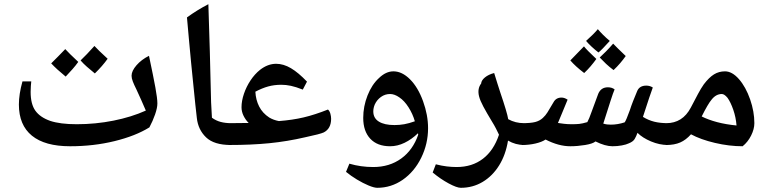

<svg xmlns="http://www.w3.org/2000/svg" viewBox="-20 -832 3662 915"><path d="M314 -135Q194 -135 132 -185.5Q70 -236 70 -334Q70 -383 87 -444H129Q128 -439 127 -422Q126 -405 126 -394Q126 -336 148.5 -304.5Q171 -273 219 -256Q243 -248 274.5 -244Q306 -240 346 -240Q435 -240 520.5 -257Q606 -274 675 -305Q666 -327 653 -355.5Q640 -384 630 -406Q619 -428 613 -443.5Q607 -459 607 -471Q607 -494 630.5 -521Q654 -548 690 -566Q711 -467 720.5 -415Q730 -363 730 -339Q730 -318 719 -286.5Q708 -255 692 -225Q626 -184 526 -159.5Q426 -135 314 -135ZM432 -482Q411 -499 394 -514Q377 -529 364 -544Q378 -557 394.5 -574.5Q411 -592 430 -613Q438 -604 453.5 -589Q469 -574 493 -552Q468 -517 432 -482ZM293 -467Q271 -485 254 -500.5Q237 -516 224 -530Q240 -545 256.5 -562.5Q273 -580 291 -598Q308 -579 353 -537Q341 -520 326 -503Q311 -486 293 -467Z M1080 -141Q1000 -141 962 -177.5Q924 -214 918 -270Q915 -292 911 -333Q907 -374 901.5 -426.5Q896 -479 890.5 -536Q885 -593 880 -648.5Q875 -704 871 -749Q919 -784 973 -812Q977 -698 980 -585Q983 -472 986 -345L990 -271Q1009 -257 1031.5 -251Q1054 -245 1082 -245Q1088 -245 1088 -237V-149Q1088 -141 1080 -141Z M1071 -141Q1063 -141 1063 -149V-237Q1063 -245 1071 -245Q1118 -245 1165 -246Q1150 -261 1140.5 -280.5Q1131 -300 1131 -321Q1131 -351 1142.5 -385Q1154 -419 1174 -449Q1194 -479 1219 -499Q1256 -528 1296 -528Q1331 -528 1366.5 -507Q1402 -486 1443 -443L1423 -405Q1390 -418 1366.5 -423Q1343 -428 1321 -428Q1287 -428 1258 -420Q1229 -412 1197 -395Q1199 -356 1215 -324.5Q1231 -293 1263 -272Q1283 -260 1309 -255Q1374 -260 1427 -272.5Q1480 -285 1543 -310Q1551 -303 1554.5 -290Q1558 -277 1558 -266Q1558 -219 1523 -201Q1506 -193 1435 -178Q1349 -158 1263.5 -149.5Q1178 -141 1071 -141Z M1778 63Q1763 63 1736.5 52Q1710 41 1681 23.5Q1652 6 1629 -13L1645 -52Q1699 -36 1759 -36Q1836 -36 1892 -76.5Q1948 -117 1973 -190L1972 -197Q1942 -168 1908 -151.5Q1874 -135 1839 -135Q1778 -135 1744.5 -171Q1711 -207 1711 -270Q1711 -325 1731.5 -377Q1752 -429 1786 -460Q1819 -492 1855 -492Q1896 -492 1934 -454Q1972 -416 1996 -350Q2020 -284 2020 -221Q2020 -147 1987.5 -80.5Q1955 -14 1899 25Q1844 63 1778 63ZM1860 -236Q1884 -236 1906.5 -240Q1929 -244 1957 -254Q1947 -289 1927 -320.5Q1907 -352 1883 -368Q1860 -384 1839 -384Q1815 -384 1795.5 -370Q1776 -356 1766 -334Q1759 -317 1759 -301Q1759 -269 1785.5 -252.5Q1812 -236 1860 -236Z M2176 63Q2157 63 2118 42Q2079 21 2042 -10L2057 -49Q2084 -42 2108.5 -39Q2133 -36 2156 -36Q2230 -36 2281.5 -75.5Q2333 -115 2358 -190Q2351 -205 2343 -220.5Q2335 -236 2325 -252Q2299 -295 2283.5 -324Q2268 -353 2263 -373Q2254 -409 2273 -434Q2274 -449 2291 -463Q2308 -477 2335 -484Q2343 -457 2350.5 -434Q2358 -411 2364 -392Q2397 -295 2402 -264Q2436 -245 2478 -245Q2486 -245 2486 -237V-149Q2486 -141 2478 -141Q2437 -141 2401 -162Q2390 -94 2358.5 -43.5Q2327 7 2280 35Q2233 63 2176 63Z M2698 -135Q2642 -135 2580 -167Q2562 -155 2531.5 -148Q2501 -141 2469 -141Q2461 -141 2461 -149V-237Q2461 -245 2469 -245Q2509 -245 2530.5 -250.5Q2552 -256 2567 -270Q2580 -282 2589 -296.5Q2598 -311 2618 -345Q2630 -367 2656 -367Q2670 -367 2685 -357Q2671 -324 2660 -296.5Q2649 -269 2639 -246Q2651 -244 2668 -242Q2685 -240 2705 -240Q2726 -240 2740.5 -241.5Q2755 -243 2779 -250Q2787 -264 2800 -301Q2813 -338 2831 -385Q2844 -416 2877 -416Q2896 -416 2909 -406Q2902 -390 2890 -352.5Q2878 -315 2855 -243Q2865 -240 2873 -239Q2881 -238 2891 -238Q2924 -238 2957 -249Q2964 -258 2982 -308Q2988 -327 2997 -350Q3006 -373 3017 -399Q3028 -424 3060 -424Q3077 -424 3091 -415Q3085 -398 3074 -366.5Q3063 -335 3044 -275Q3070 -259 3098 -252Q3126 -245 3163 -245Q3172 -245 3172 -237V-149Q3172 -141 3163 -141Q3123 -141 3082.5 -158Q3042 -175 3018 -199Q3012 -182 3004.5 -169.5Q2997 -157 2977 -149Q2965 -143 2943.5 -139Q2922 -135 2899 -135Q2864 -135 2818 -158Q2805 -147 2768.5 -141Q2732 -135 2698 -135ZM2832 -582Q2796 -610 2773 -637Q2792 -654 2806 -668Q2820 -682 2829 -693Q2840 -680 2854 -666Q2868 -652 2886 -637Q2867 -616 2853.5 -602Q2840 -588 2832 -582ZM2904 -498Q2884 -513 2868 -528Q2852 -543 2838 -558Q2851 -570 2867.5 -586.5Q2884 -603 2902 -624Q2920 -605 2962 -565Q2950 -548 2935.5 -531Q2921 -514 2904 -498ZM2764 -484Q2722 -516 2698 -544Q2713 -560 2729.5 -576.5Q2746 -593 2763 -611Q2776 -594 2822 -551Q2809 -533 2794.5 -516Q2780 -499 2764 -484Z M3519 -135Q3455 -135 3387 -151Q3319 -167 3273 -192Q3249 -165 3221.5 -153Q3194 -141 3155 -141Q3147 -141 3147 -149V-237Q3147 -245 3155 -245Q3233 -245 3272 -319Q3293 -359 3306.5 -384.5Q3320 -410 3334 -430Q3359 -463 3382.5 -477.5Q3406 -492 3435 -492Q3469 -492 3501.5 -455Q3534 -418 3555 -358Q3575 -300 3575 -245Q3575 -217 3559.5 -186Q3544 -155 3519 -135ZM3490 -234Q3487 -273 3474.5 -309Q3462 -345 3447 -366Q3432 -384 3420 -384Q3392 -384 3371 -357Q3354 -337 3324 -277Q3356 -261 3397.5 -250Q3439 -239 3490 -234Z"/></svg>

Font: Noto Naskh Arabic UI Semi
Style: Bold
Weight: 700
Designer: Monotype Design Team, David Williams, Mohamad Dakak and Nizar Qandah
Foundry: Monotype Imaging Inc.
Version: Version 2.014; ttfautohint (v1.8.4.7-5d5b)